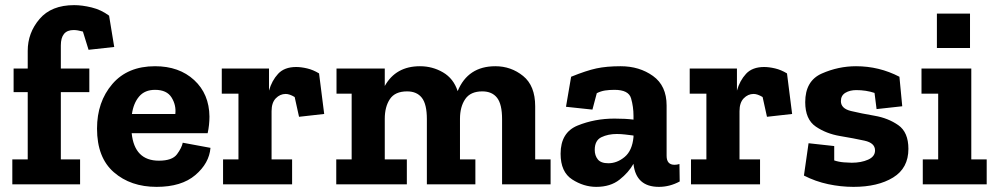

<svg xmlns="http://www.w3.org/2000/svg" viewBox="-20 -718 3882 748"><path d="M269 -698Q300 -698 337 -689Q374 -680 405 -657L425 -535L325 -524L303 -595Q282 -601 267 -601Q217 -601 217 -541V-451H328V-359H217V-97H292V0H28V-97H88V-359H33V-451H88V-520Q88 -590 134 -644Q180 -698 269 -698Z M800 -142Q795 -82 741 -36Q687 10 590 10Q489 10 423.5 -47Q358 -104 358 -217Q358 -321 417.5 -390.5Q477 -460 584 -460Q678 -460 736.5 -406Q795 -352 796 -264Q796 -231 789 -199H493Q504 -92 599 -92Q651 -92 669.5 -117Q688 -142 692 -162ZM663 -274Q667 -308 648.5 -338Q630 -368 584 -368Q544 -368 522 -342Q500 -316 494 -274Z M1134 -457Q1153 -457 1176.5 -451.5Q1200 -446 1223 -432L1243 -274L1145 -263L1128 -340Q1108 -352 1093 -352Q1071 -352 1054.5 -335Q1038 -318 1038 -285V-97H1118V0H849V-97H909V-353H844V-451H1028V-365Q1039 -404 1063.5 -430.5Q1088 -457 1134 -457Z M2125 0H1936V-254Q1936 -312 1916.5 -337Q1897 -362 1859 -362Q1813 -362 1792.5 -332Q1772 -302 1772 -255V-97H1832V0H1643V-254Q1643 -312 1623.5 -337Q1604 -362 1566 -362Q1519 -362 1499 -332Q1479 -302 1479 -255V-97H1565V0H1290V-97H1350V-353H1291V-451H1479V-383Q1522 -460 1616 -460Q1665 -460 1706 -436Q1747 -412 1763 -363Q1803 -460 1910 -460Q1971 -460 2018 -422Q2065 -384 2065 -304V-97H2125Z M2205 -419Q2264 -443 2303.5 -451.5Q2343 -460 2398 -460Q2471 -460 2524 -422Q2577 -384 2577 -307V-111Q2577 -76 2608 -76Q2617 -76 2627 -79L2628 -11Q2589 10 2547 10Q2458 10 2448 -79V-80Q2429 -46 2393.5 -18Q2358 10 2303 10Q2254 10 2209 -19Q2164 -48 2164 -119Q2164 -202 2230.5 -229Q2297 -256 2374 -256Q2417 -256 2448 -252V-267Q2448 -302 2438.5 -335Q2429 -368 2374 -368Q2354 -368 2337.5 -365.5Q2321 -363 2305 -355L2288 -291L2185 -302ZM2448 -184V-190Q2432 -192 2415.5 -194Q2399 -196 2383 -196Q2349 -196 2323 -183.5Q2297 -171 2297 -134Q2297 -112 2309 -97Q2321 -82 2350 -82Q2384 -82 2413.5 -106.5Q2443 -131 2448 -184Z M2957 -457Q2976 -457 2999.5 -451.5Q3023 -446 3046 -432L3066 -274L2968 -263L2951 -340Q2931 -352 2916 -352Q2894 -352 2877.5 -335Q2861 -318 2861 -285V-97H2941V0H2672V-97H2732V-353H2667V-451H2851V-365Q2862 -404 2886.5 -430.5Q2911 -457 2957 -457Z M3519 -138Q3519 -63 3459.5 -26.5Q3400 10 3305 10Q3256 10 3206.5 -0.5Q3157 -11 3112 -34L3130 -160L3230 -149V-93Q3248 -87 3268 -85.5Q3288 -84 3298 -84Q3335 -84 3362 -96Q3389 -108 3389 -132Q3389 -161 3348 -170Q3307 -179 3253 -188Q3199 -197 3158 -225Q3117 -253 3117 -320Q3117 -403 3181.5 -431.5Q3246 -460 3315 -460Q3405 -460 3484 -419L3495 -304L3395 -293L3387 -356Q3354 -367 3316 -367Q3291 -367 3273.5 -356.5Q3256 -346 3256 -324Q3256 -295 3295.5 -285.5Q3335 -276 3387.5 -267Q3440 -258 3479.5 -230.5Q3519 -203 3519 -138Z M3630 -531V-665H3759V-531ZM3824 0H3575V-97H3635V-353H3570V-451H3764V-97H3824Z"/></svg>

Font: Zilla Slab Bold
Style: Bold
Weight: 700
Designer: Typotheque.com
Foundry: Typotheque type foundry
Version: Version 1.1; 2017; ttfautohint (v1.6)